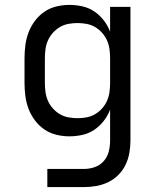

<svg xmlns="http://www.w3.org/2000/svg" viewBox="-20 -548 640 783"><path d="M322 215H173V141H322Q345 141 366.5 133.5Q388 126 403 109Q418 92 423.5 70Q429 48 429 25V-101Q420 -77 403.5 -55.5Q387 -34 365 -19Q343 -4 316.5 2Q290 8 263 8Q236 8 209.5 1.5Q183 -5 161 -20Q139 -35 122.5 -57Q106 -79 96.5 -104Q87 -129 83.5 -156Q80 -183 80 -210V-310Q80 -337 83.5 -364Q87 -391 96.5 -416Q106 -441 122.5 -463Q139 -485 161 -500Q183 -515 209.5 -521.5Q236 -528 263 -528Q290 -528 316.5 -522Q343 -516 365 -501Q387 -486 403.5 -464.5Q420 -443 429 -419V-520H512V25Q512 51 507.5 76Q503 101 492 124Q481 147 462.5 165.5Q444 184 421 195Q398 206 373 210.5Q348 215 322 215ZM296 -66Q315 -66 333.5 -69.5Q352 -73 368 -82.5Q384 -92 396.5 -106Q409 -120 416.5 -137Q424 -154 426.5 -172.5Q429 -191 429 -210V-310Q429 -329 426.5 -347.5Q424 -366 416.5 -383Q409 -400 396.5 -414Q384 -428 368 -437.5Q352 -447 333.5 -450.5Q315 -454 296 -454Q277 -454 258.5 -450.5Q240 -447 224 -437.5Q208 -428 195.5 -414Q183 -400 175.5 -383Q168 -366 165.5 -347.5Q163 -329 163 -310V-210Q163 -191 165.5 -172.5Q168 -154 175.5 -137Q183 -120 195.5 -106Q208 -92 224 -82.5Q240 -73 258.5 -69.5Q277 -66 296 -66Z"/></svg>

Font: Iosevka Extended
Style: Regular
Weight: 400
Width: 7
Monospace: yes
Designer: Belleve Invis
Foundry: Belleve Invis
Version: Version 32.5.0; ttfautohint (v1.8.4)